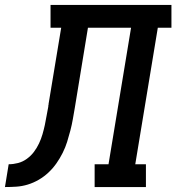

<svg xmlns="http://www.w3.org/2000/svg" viewBox="-76 -755 712 775"><path d="M-56 0 -41 -92Q-22 -92 -3 -97Q16 -102 32.5 -114Q49 -126 61 -142Q73 -158 81.5 -176Q90 -194 95.5 -213Q101 -232 105 -250.5Q109 -269 112 -287.5Q115 -306 119 -325Q119 -326 119 -327Q119 -328 119 -329L120 -332Q120 -333 120 -333.5Q120 -334 120 -335L171 -643H128V-735H616V-643H561L470 -92H513V0H306V-92H362L453 -643H279L226 -320Q222 -297 218 -274Q214 -251 208 -228Q202 -205 195 -182.5Q188 -160 177 -138Q166 -116 152 -96Q138 -76 120 -59Q102 -42 80.5 -29.5Q59 -17 36 -10Q13 -3 -10 -1.5Q-33 0 -56 0Z"/></svg>

Font: Iosevka Etoile SmBdObl
Style: Regular
Weight: 600
Italic angle: -9°
Designer: Belleve Invis
Foundry: Belleve Invis
Version: Version 15.5.2; ttfautohint (v1.8.4)